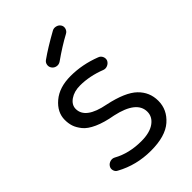

<svg xmlns="http://www.w3.org/2000/svg" viewBox="-238 -887 1004 1004"><g transform="rotate(-45 264.0 -385.0)"><path d="M69 -28Q56 -34 52 -48.5Q48 -63 56 -75Q64 -87 78.5 -91Q93 -95 106 -88Q174 -50 265 -50Q327 -50 361.5 -74.5Q396 -99 396 -137Q396 -216 259 -246Q196 -257 154 -276Q112 -295 93 -319Q74 -343 67 -364.5Q60 -386 60 -412Q60 -468 110 -510.5Q160 -553 244 -553Q330 -553 415 -520Q429 -515 435 -501.5Q441 -488 436 -475Q430 -462 416 -455.5Q402 -449 388 -454Q314 -483 244 -483Q200 -483 170.5 -462.5Q141 -442 141 -412Q141 -339 272 -314Q385 -290 431 -245.5Q477 -201 477 -137Q477 -71 424.5 -25Q372 21 265 21Q158 21 69 -28ZM257 -647Q244 -638 229 -640.5Q214 -643 205 -655Q196 -667 198.5 -681.5Q201 -696 213 -704Q265 -741 346 -786Q358 -793 373 -789.5Q388 -786 396 -774Q404 -762 400 -747.5Q396 -733 383 -726Q325 -695 257 -647Z"/></g></svg>

Font: Hoogli Semibold
Style: Regular
Weight: 600
Designer: Anand Singh Naorem
Foundry: Brand New Type
Version: Version 1.00 b007